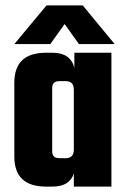

<svg xmlns="http://www.w3.org/2000/svg" viewBox="-20 -690 474 710"><path d="M255 -495H392V0H253V-49Q238 0 174 0H150Q33 0 33 -111V-384Q33 -495 150 -495H174Q241 -495 255 -439ZM200 -105H223Q253 -105 253 -137V-358Q253 -390 223 -390H200Q173 -390 173 -365V-130Q173 -105 200 -105ZM219 -601 166 -527H33L152 -670H286L404 -527H272Z"/></svg>

Font: Teko Semibold
Style: Regular
Weight: 600
Designer: Manushi Parikh, Jonny Pinhorn
Foundry: Indian Type Foundry
Version: Version 1.105;PS 1.0;hotconv 1.0.78;makeotf.lib2.5.61930; tt